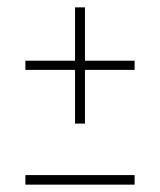

<svg xmlns="http://www.w3.org/2000/svg" viewBox="-20 -502 435 522"><path d="M184 -166V-312H49V-337H184V-482H211V-337H346V-312H211V-166ZM49 0V-26H346V0Z"/></svg>

Font: Alumni Sans Thin
Style: Regular
Weight: 100
Designer: Robert E. Leuschke
Foundry: Robert E. Leuschke
Version: Version 1.018